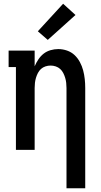

<svg xmlns="http://www.w3.org/2000/svg" viewBox="-20 -800 540 1025"><path d="M335 205V-330Q335 -344 333.5 -357.5Q332 -371 328 -384.5Q324 -398 317.5 -410.5Q311 -423 301 -432Q291 -441 277.5 -445.5Q264 -450 250 -450Q236 -450 222.5 -445.5Q209 -441 199 -432Q189 -423 182.5 -410.5Q176 -398 172 -384.5Q168 -371 166.5 -357.5Q165 -344 165 -330V0H65V-442H26V-530H165V-446Q173 -465 185 -483Q197 -501 213 -513.5Q229 -526 249.5 -532Q270 -538 291 -538Q315 -538 338 -530Q361 -522 378 -506Q395 -490 406.5 -468.5Q418 -447 424 -424Q430 -401 432.5 -377.5Q435 -354 435 -330V205ZM235 -587 182 -633 317 -780 383 -720Z"/></svg>

Font: Iosevka Slab Semibold
Style: Regular
Weight: 600
Monospace: yes
Designer: Belleve Invis
Foundry: Belleve Invis
Version: Version 11.1.1; ttfautohint (v1.8.3)